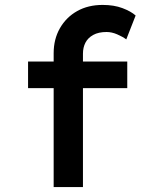

<svg xmlns="http://www.w3.org/2000/svg" viewBox="-20 -760 622 780"><path d="M198 0V-544Q198 -601 223.5 -645.5Q249 -690 293.5 -715Q338 -740 397 -740Q443 -740 477.5 -727Q512 -714 531 -697L493 -600Q478 -611 456 -620.5Q434 -630 413 -630Q380 -630 358.5 -618Q337 -606 327 -586.5Q317 -567 317 -542V0H258Q242 0 227.5 0Q213 0 198 0ZM94 -402V-510H497V-402Z"/></svg>

Font: Lexend Giga Medium
Style: Regular
Weight: 500
Designer: Bonnie Shaver-Troup, Thomas Jockin
Foundry: Lexend
Version: Version 1.007